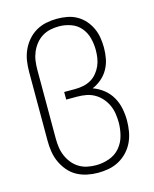

<svg xmlns="http://www.w3.org/2000/svg" viewBox="-113 -819 726 904"><g transform="rotate(-15 250.0 -367.5)"><path d="M253 8Q226 8 199.5 2.5Q173 -3 149.5 -16Q126 -29 108.5 -50Q91 -71 80 -95.5Q69 -120 65 -146.5Q61 -173 61 -200V-535Q61 -562 65 -588.5Q69 -615 80 -639.5Q91 -664 108.5 -684.5Q126 -705 149 -718.5Q172 -732 198.5 -737.5Q225 -743 252 -743Q277 -743 301.5 -738.5Q326 -734 347.5 -722Q369 -710 385.5 -691.5Q402 -673 412.5 -650.5Q423 -628 427 -603.5Q431 -579 431 -554Q431 -554 431 -554Q431 -554 431 -554Q431 -527 426 -501Q421 -475 408 -451.5Q395 -428 374.5 -410.5Q354 -393 330 -383Q358 -373 381.5 -354.5Q405 -336 420 -310Q435 -284 441 -254.5Q447 -225 447 -196Q447 -169 442.5 -142.5Q438 -116 427 -92Q416 -68 397.5 -48Q379 -28 355.5 -15Q332 -2 305.5 3Q279 8 253 8ZM253 -29Q285 -29 316.5 -40Q348 -51 369 -75.5Q390 -100 398.5 -132Q407 -164 407 -196Q407 -218 403.5 -240Q400 -262 391 -281.5Q382 -301 367.5 -317.5Q353 -334 334 -345Q315 -356 293.5 -360Q272 -364 250 -364H196V-401H250Q270 -401 289.5 -405Q309 -409 326 -418.5Q343 -428 356 -443.5Q369 -459 377 -477Q385 -495 388 -514.5Q391 -534 391 -554Q391 -583 383.5 -612Q376 -641 357 -663.5Q338 -686 309.5 -696Q281 -706 252 -706Q230 -706 209 -701.5Q188 -697 169.5 -685.5Q151 -674 137.5 -657Q124 -640 115.5 -620Q107 -600 104 -578.5Q101 -557 101 -535V-200Q101 -178 104 -156.5Q107 -135 115.5 -115Q124 -95 137.5 -78Q151 -61 169.5 -49.5Q188 -38 209.5 -33.5Q231 -29 253 -29Z"/></g></svg>

Font: Iosevka SS04 Extralight
Style: Regular
Weight: 200
Monospace: yes
Designer: Belleve Invis
Foundry: Belleve Invis
Version: Version 19.0.0; ttfautohint (v1.8.4)